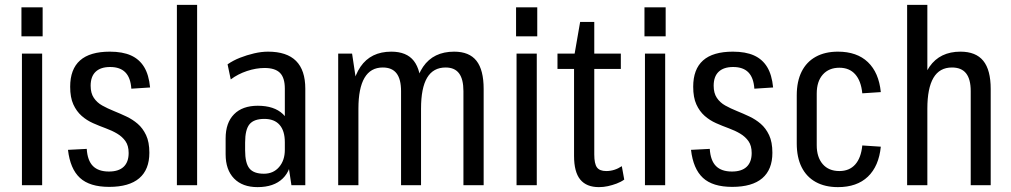

<svg xmlns="http://www.w3.org/2000/svg" viewBox="-20 -760 4151 788"><path d="M153 -540V0H70V-540ZM155 -730V-611H68V-730Z M428 7Q348 7 308 -30Q268 -67 259 -145L336 -149Q339 -101 361.5 -78.5Q384 -56 427 -56Q467 -56 487.5 -75.5Q508 -95 508 -132Q508 -162 495 -180.5Q482 -199 461 -211.5Q440 -224 414 -233.5Q388 -243 362 -254.5Q336 -266 315 -284.5Q294 -303 281 -331.5Q268 -360 268 -404Q268 -476 308.5 -512Q349 -548 431 -548Q483 -548 517.5 -532.5Q552 -517 571.5 -485Q591 -453 596 -401L519 -396Q516 -441 494.5 -463Q473 -485 432 -485Q393 -485 372.5 -465.5Q352 -446 352 -408Q352 -378 365 -358.5Q378 -339 399.5 -327Q421 -315 447 -304.5Q473 -294 498.5 -282Q524 -270 545 -252Q566 -234 579.5 -205.5Q593 -177 593 -133Q593 -64 551.5 -28.5Q510 7 428 7Z M789 -740V0H706V-740Z M1149 -180V-396Q1149 -441 1129 -461Q1109 -481 1066 -481Q1031 -481 993.5 -468.5Q956 -456 927 -434L914 -496Q937 -512 965 -523Q993 -534 1023 -541Q1053 -548 1080 -548Q1157 -548 1195 -510Q1233 -472 1233 -396V0H1176ZM1037 8Q975 8 940.5 -27.5Q906 -63 906 -127V-192Q906 -256 940.5 -291Q975 -326 1038 -326Q1105 -326 1141 -292Q1177 -258 1177 -193V-128Q1177 -63 1140.5 -27.5Q1104 8 1037 8ZM1063 -47Q1102 -47 1125.5 -74.5Q1149 -102 1149 -145V-176Q1149 -223 1127.5 -247.5Q1106 -272 1065 -272Q1022 -272 1004 -250Q986 -228 986 -175V-143Q986 -91 1003.5 -69Q1021 -47 1063 -47Z M1882 -386Q1882 -435 1864 -459Q1846 -483 1809 -483Q1758 -483 1733 -441Q1708 -399 1708 -314L1674 -245V-302Q1674 -424 1716.5 -486Q1759 -548 1844 -548Q1906 -548 1935.5 -510.5Q1965 -473 1965 -395V0H1882ZM1368 -540H1425L1451 -367V0H1368ZM1626 -386Q1626 -435 1607.5 -459Q1589 -483 1551 -483Q1501 -483 1476 -440.5Q1451 -398 1451 -314L1417 -245V-302Q1417 -424 1459.5 -486Q1502 -548 1586 -548Q1649 -548 1678.5 -510Q1708 -472 1708 -395V0H1626Z M2183 -540V0H2100V-540ZM2185 -730V-611H2098V-730Z M2438 8Q2387 8 2361.5 -23Q2336 -54 2336 -120V-526L2361 -670H2419V-126Q2419 -88 2430 -73Q2441 -58 2468 -58Q2485 -58 2501 -63Q2517 -68 2532 -78L2542 -23Q2528 -13 2510.5 -6.5Q2493 0 2475 4Q2457 8 2438 8ZM2268 -540H2528V-477H2268Z M2710 -540V0H2627V-540ZM2712 -730V-611H2625V-730Z M2985 7Q2905 7 2865 -30Q2825 -67 2816 -145L2893 -149Q2896 -101 2918.5 -78.5Q2941 -56 2984 -56Q3024 -56 3044.5 -75.5Q3065 -95 3065 -132Q3065 -162 3052 -180.5Q3039 -199 3018 -211.5Q2997 -224 2971 -233.5Q2945 -243 2919 -254.5Q2893 -266 2872 -284.5Q2851 -303 2838 -331.5Q2825 -360 2825 -404Q2825 -476 2865.5 -512Q2906 -548 2988 -548Q3040 -548 3074.5 -532.5Q3109 -517 3128.5 -485Q3148 -453 3153 -401L3076 -396Q3073 -441 3051.5 -463Q3030 -485 2989 -485Q2950 -485 2929.5 -465.5Q2909 -446 2909 -408Q2909 -378 2922 -358.5Q2935 -339 2956.5 -327Q2978 -315 3004 -304.5Q3030 -294 3055.5 -282Q3081 -270 3102 -252Q3123 -234 3136.5 -205.5Q3150 -177 3150 -133Q3150 -64 3108.5 -28.5Q3067 7 2985 7Z M3419 8Q3366 8 3328 -13Q3290 -34 3270 -74Q3250 -114 3250 -171V-369Q3250 -426 3270 -466Q3290 -506 3328 -527Q3366 -548 3419 -548Q3497 -548 3542 -505Q3587 -462 3595 -382L3519 -377Q3514 -428 3490 -455Q3466 -482 3425 -482Q3382 -482 3357 -454Q3332 -426 3332 -376V-164Q3332 -115 3356.5 -86.5Q3381 -58 3425 -58Q3466 -58 3490 -85Q3514 -112 3519 -163L3595 -158Q3587 -78 3542 -35Q3497 8 3419 8Z M3964 -386Q3964 -435 3945 -459Q3926 -483 3887 -483Q3836 -483 3811 -440.5Q3786 -398 3786 -314L3752 -245V-302Q3752 -425 3795 -486.5Q3838 -548 3922 -548Q3985 -548 4015.5 -510.5Q4046 -473 4046 -395V0H3964ZM3703 -740H3786V-366V0H3703Z"/></svg>

Font: Pathway Extreme Condensed
Style: Regular
Weight: 400
Width: 3
Version: Version 1.001;gftools[0.9.26]